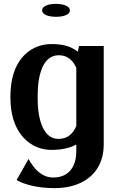

<svg xmlns="http://www.w3.org/2000/svg" viewBox="-20 -766 610 994"><path d="M34 -258C34 -178 55 -111 91 -66C124 -24 175 10 247 10C305 10 347 -2 375 -18V16C375 104 330 153 256 153C198 153 157 111 128 57L66 166C106 190 177 208 263 208C300 208 335 203 366 193C453 165 517 96 517 -18V-528H389L383 -498C354 -522 312 -538 248 -538C215 -538 184 -531 158 -518C77 -478 34 -389 34 -268ZM175 -256V-270C175 -380 203 -480 284 -480C330 -480 357 -454 375 -415V-114C358 -73 329 -47 283 -47C264 -47 248 -52 234 -63C193 -96 175 -168 175 -256ZM198 -712C198 -692 228 -679 270 -679C313 -679 342 -692 342 -712C342 -732 313 -746 270 -746C227 -746 198 -733 198 -712Z"/></svg>

Font: Aerodynamic
Style: Regular
Weight: 500
Designer: Google
Version: Version 2.000980; 2014